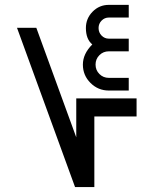

<svg xmlns="http://www.w3.org/2000/svg" viewBox="-20 -757 622 777"><path d="M501 -390.6H420.4Q377 -390.6 346.2 -421.4Q315.4 -452.1 315.4 -495.6Q315.4 -539.1 353.5 -577.1Q327.6 -598.6 327.6 -643.6Q327.6 -682.1 354.7 -709.7Q381.8 -737.3 420.4 -737.3H501V-686H420.4Q403.3 -686 391.1 -673.6Q378.9 -661.1 378.9 -643.6Q378.9 -625.5 391.1 -613Q403.3 -600.6 420.4 -600.6H501V-549.3H420.4Q397.9 -549.3 382.3 -533.7Q366.7 -518.1 366.7 -495.6Q366.7 -473.1 382.3 -457.5Q397.9 -441.9 420.4 -441.9H501ZM283.7 0 48.8 -644.5H127L288.6 -201.2V-358.9H532.7V-285.6H361.8V0Z"/></svg>

Font: Catrinity
Style: Regular
Weight: 400
Designer: Alexander Lange
Foundry: High-Logic / Made with FontCreator
Version: Version 2.090;May 20, 2024;FontCreator 15.0.0.2974 64-bit